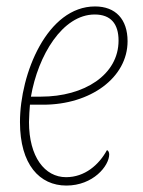

<svg xmlns="http://www.w3.org/2000/svg" viewBox="-20 -566 445 596"><path d="M186 10C269 10 319 -51 319 -87C319 -93 316 -99 312 -100C287 -54 243 -16 185 -16C119 -16 70 -79 70 -187C70 -203 72 -230 73 -241H114C261 -241 376 -325 376 -438C376 -506 339 -546 275 -546C127 -546 42 -338 42 -187C42 -55 103 10 186 10ZM107 -266H76C98 -394 174 -521 274 -521C324 -521 348 -492 348 -440C348 -334 242 -266 107 -266Z"/></svg>

Font: Noto Serif SemiCondensed Thin
Style: Italic
Weight: 100
Width: 4
Italic angle: -12°
Designer: Monotype Design Team
Foundry: Monotype Imaging Inc.
Version: Version 2.013